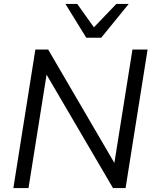

<svg xmlns="http://www.w3.org/2000/svg" viewBox="-20 -957 787 977"><path d="M48 0 160 -705H225L562 -128L654 -705H731L619 0H555L217 -577L125 0ZM419 -765 313 -937H373L458 -818L572 -937H635L495 -765Z"/></svg>

Font: Mulish
Style: Italic
Weight: 400
Italic angle: -9°
Designer: Vernon Adams
Foundry: Vernon Adams
Version: Version 3.603; ttfautohint (v1.8.3)